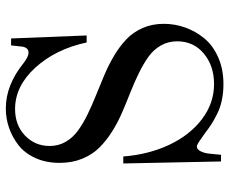

<svg xmlns="http://www.w3.org/2000/svg" viewBox="-84 -686 788 660"><g transform="rotate(-90 310.0 -356.0)"><path d="M78.1 -326.2H102.1Q108.9 -238.8 142.3 -168Q175.8 -97.2 230.5 -55.7Q285.2 -14.2 351.1 -14.2Q413.6 -14.2 455.8 -49.3Q498 -84.5 498 -141.1Q498 -171.9 483.6 -197Q469.2 -222.2 445.1 -239.5Q420.9 -256.8 389.6 -272.2Q358.4 -287.6 323.7 -301.3Q289.1 -314.9 254.4 -329.8Q219.7 -344.7 188.5 -364.3Q157.2 -383.8 133.1 -408Q108.9 -432.1 94.5 -467Q80.1 -502 80.1 -544.9Q80.1 -591.8 96.9 -628.7Q113.8 -665.5 141.4 -686.8Q168.9 -708 200.9 -719Q232.9 -730 267.1 -730Q347.2 -730 421.9 -669.9Q444.8 -651.9 459 -651.9Q477.1 -651.9 480 -675.8L483.9 -711.9H507.8L518.1 -452.1H494.1Q470.7 -559.6 407.2 -628.9Q343.8 -698.2 265.1 -698.2Q210 -698.2 174.1 -664.1Q138.2 -629.9 138.2 -579.1Q138.2 -548.8 152.6 -524.2Q167 -499.5 191.2 -481.9Q215.3 -464.4 246.8 -449Q278.3 -433.6 313.2 -419.7Q348.1 -405.8 383.1 -390.9Q418 -376 449.5 -357.2Q481 -338.4 505.1 -315.4Q529.3 -292.5 543.7 -259.8Q558.1 -227.1 558.1 -187Q558.1 -148.9 545.4 -113.3Q532.7 -77.6 508.3 -47.9Q483.9 -18.1 443.1 0Q402.3 18.1 351.1 18.1Q321.8 18.1 295.9 12.7Q270 7.3 248.8 -3.4Q227.5 -14.2 215.8 -21.5Q204.1 -28.8 188 -41L187.5 -41.5L187 -42H186.5L186 -42.5L185.5 -43L185.1 -43.5H184.6L183.6 -44.4Q147.5 -70.8 139.6 -72.8Q137.7 -73.2 136.2 -73.2Q126.5 -73.2 119.9 -60.1Q113.3 -46.9 111.8 -29.8L107.9 9.8H85Z"/></g></svg>

Font: Flanker Steampunk
Style: Regular
Weight: 400
Designer: Alexey Kryukov, Leonardo Di Lena
Foundry: Alexey Kryukov, Leonardo Di Lena
Version: 1.210